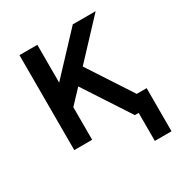

<svg xmlns="http://www.w3.org/2000/svg" viewBox="-147 -580 782 827"><g transform="rotate(-30 243.5 -166.5)"><path d="M65.9 0V-472.2H154.8V-284.2L331.1 -472.2H444.8L277.8 -293.9V-293L419.9 -75.2H469.2V139.2H386.2V0H367.2L217.8 -229L154.8 -162.1V0Z"/></g></svg>

Font: CMU Bright
Style: SemiBold
Weight: 600
Version: Version 0.7.0